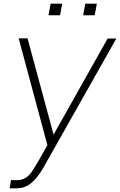

<svg xmlns="http://www.w3.org/2000/svg" viewBox="-20 -770 650 1039"><path d="M316.5 -750 305 -687.5H242.5L254 -750ZM504 -750 492.5 -687.5H430L441.5 -750ZM609.5 -561.5 220 128Q197 169 176.5 193.2Q156 217.5 133.5 231.5Q113 244 93 247Q83.5 248.5 68.5 249Q53.5 249.5 32.5 249L39.5 204Q45 204.5 51.5 204.8Q58 205 66.5 205Q84.5 205 96.5 202Q108.5 199 123 189.5Q142 176.5 161 146Q170.5 131.5 189.2 99Q208 66.5 236.5 15.5L81 -562.5H129L270 -41.5L562.5 -561.5Z"/></svg>

Font: Russisch Sans ExtraLight
Style: Italic
Weight: 200
Width: 4
Italic angle: -10°
Designer: Michael Sharanda (font) & Cristiano Sobral (main changes)
Foundry: Michael Sharanda
Version: Version 2.00;September 8, 2020;FontCreator 13.0.0.2681 64-bi